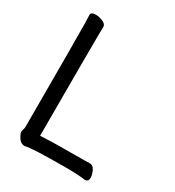

<svg xmlns="http://www.w3.org/2000/svg" viewBox="-175 -815 851 933"><g transform="rotate(30 250.0 -348.0)"><path d="M107 15Q80 15 65 -17Q58 -29 58 -37Q58 -46 61 -52.5Q64 -59 64 -70Q64 -621 62.5 -649.5Q61 -678 61 -695Q61 -711 89 -711Q107 -711 128 -702Q149 -693 149 -677Q149 -665 148 -639.5Q147 -614 147 -66Q213 -70 349 -70Q411 -70 424 -71Q442 -71 452 -49.5Q462 -28 462 -12Q462 11 442 11Q408 5 331 5Q142 5 107 15Z"/></g></svg>

Font: LXGW WenKai Mono Medium
Style: Regular
Weight: 500
Monospace: yes
Designer: LXGW / Fontworks Inc.
Foundry: LXGW / Fontworks Inc.
Version: Version 1.520; June 14, 2025